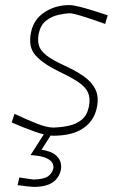

<svg xmlns="http://www.w3.org/2000/svg" viewBox="-20 -524 486 754"><path d="M189 9Q162 9 116.2 -7.2Q70.5 -23.5 26 -43L37 -77Q84.5 -54.5 124.2 -38.8Q164 -23 190 -23Q221 -24 250.2 -30.2Q279.5 -36.5 300.8 -53.8Q322 -71 329 -105Q335.5 -137.5 326 -159.8Q316.5 -182 288.5 -201Q260.5 -220 212 -243Q150 -273 119.8 -306.2Q89.5 -339.5 102 -398Q112.5 -448.5 155.2 -476.2Q198 -504 252 -504Q267.5 -504 295.5 -496.8Q323.5 -489.5 353.2 -480Q383 -470.5 403 -464L393 -430Q348 -446.5 307 -459.2Q266 -472 253 -472Q234.5 -471 209 -465.5Q183.5 -460 161.5 -443.2Q139.5 -426.5 132 -392Q127 -365.5 132.8 -345.5Q138.5 -325.5 161.8 -307Q185 -288.5 232 -267Q274.5 -248 307 -225.8Q339.5 -203.5 354.5 -173.2Q369.5 -143 360 -100Q349 -48.5 306.2 -19.8Q263.5 9 189 9ZM112 210Q107 210 88.2 208Q69.5 206 49 203L56 173Q65 174.5 83.2 177Q101.5 179.5 112 181Q152.5 180 168.5 168.5Q184.5 157 189 139Q191.5 128.5 186.2 117Q181 105.5 161 96.5Q141 87.5 100 85L162 -12H187L184 0L143 64Q179 69.5 196.2 83.2Q213.5 97 217.8 113.2Q222 129.5 219 143Q212.5 174.5 186.8 192.2Q161 210 112 210Z"/></svg>

Font: Commissioner Loud Thin
Style: Italic
Weight: 100
Italic angle: -12°
Designer: Kostas Bartsokas
Foundry: Kostas Bartsokas
Version: Version 1.000; ttfautohint (v1.8.3)